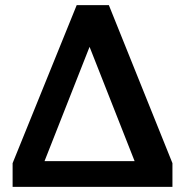

<svg xmlns="http://www.w3.org/2000/svg" viewBox="-20 -726 719 746"><path d="M403 -706 650 -92V0H29V-92L278 -706ZM153 -100H503L328 -544Z"/></svg>

Font: Bitter
Style: Bold
Weight: 700
Designer: Sol Matas, and Bitter project Authors
Foundry: Sol Matas
Version: Version 2.001